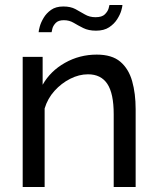

<svg xmlns="http://www.w3.org/2000/svg" viewBox="-20 -750 630 770"><path d="M524 0H436V-292Q436 -375 410.5 -413.5Q385 -452 333 -452Q297 -452 261.5 -434Q226 -416 198.5 -385.5Q171 -355 159 -315V0H71V-522H151V-410Q182 -465 240.5 -498Q299 -531 368 -531Q429 -531 462.5 -502.5Q496 -474 510 -424.5Q524 -375 524 -312ZM365 -627Q335 -627 314 -637.5Q293 -648 275.5 -658.5Q258 -669 236 -669Q214 -669 203.5 -658Q193 -647 190 -635Q187 -623 187 -621H135Q135 -627 139.5 -643.5Q144 -660 155 -678.5Q166 -697 185 -710.5Q204 -724 234 -724Q263 -724 282.5 -713.5Q302 -703 320.5 -692Q339 -681 363 -681Q389 -681 400.5 -692.5Q412 -704 415.5 -716Q419 -728 419 -730H471Q471 -724 466.5 -708Q462 -692 450 -673Q438 -654 417.5 -640.5Q397 -627 365 -627Z"/></svg>

Font: Raleway Medium
Style: Regular
Weight: 500
Designer: Matt McInerney, Pablo Impallari, Rodrigo Fuenzalida
Foundry: Matt McInerney, Pablo Impallari, Rodrigo Fuenzalida
Version: Version 4.026